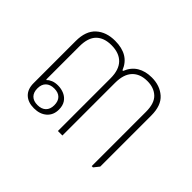

<svg xmlns="http://www.w3.org/2000/svg" viewBox="-96 -648 843 843"><g transform="rotate(45 325.0 -227.0)"><path d="M171 4Q134 4 113 -16Q92 -36 92 -73V-335Q92 -397 125.5 -427.5Q159 -458 214 -458Q257 -458 285.5 -441Q314 -424 328 -389H332Q346 -424 374 -441Q402 -458 442 -458Q492 -458 525 -429Q558 -400 558 -338V-21L538 4H530V-333Q530 -386 505 -409.5Q480 -433 439 -433Q394 -433 369 -406.5Q344 -380 344 -327V0H316V-327Q316 -380 290 -406.5Q264 -433 216 -433Q170 -433 145 -408Q120 -383 120 -330V-124L123 -123Q130 -131 143.5 -136.5Q157 -142 175 -142Q196 -142 214 -134Q232 -126 242.5 -110Q253 -94 253 -70Q253 -36 230.5 -16Q208 4 171 4ZM172 -17Q197 -17 211 -30.5Q225 -44 225 -69Q225 -94 211.5 -107.5Q198 -121 173 -121Q148 -121 134 -107.5Q120 -94 120 -69Q120 -44 133.5 -30.5Q147 -17 172 -17Z"/></g></svg>

Font: Noto Serif Thai Thin
Style: Regular
Weight: 250
Version: Version 2.001